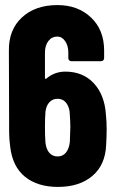

<svg xmlns="http://www.w3.org/2000/svg" viewBox="-20 -728 454 756"><path d="M20 -151Q16 -183 16 -206L15 -529Q14 -611 66.5 -659.5Q119 -708 206 -708Q287 -708 338.5 -659Q390 -610 390 -529V-499Q390 -494 386.5 -490.5Q383 -487 378 -487H261Q256 -487 252.5 -490.5Q249 -494 249 -499V-521Q249 -548 236.5 -566Q224 -584 206 -584Q184 -584 170.5 -566.5Q157 -549 157 -521V-421Q157 -418 159 -417.5Q161 -417 163 -419Q195 -446 237 -446Q307 -446 349.5 -400Q392 -354 397 -277Q400 -250 400 -218Q400 -196 398 -158Q395 -79 344 -35.5Q293 8 208 8Q128 8 78.5 -32Q29 -72 20 -151ZM159 -166Q162 -140 174.5 -126Q187 -112 207 -112Q227 -112 239.5 -127Q252 -142 255 -169Q257 -217 257 -228Q257 -251 254 -290Q250 -313 238 -326Q226 -339 207 -339Q187 -339 174.5 -325.5Q162 -312 159 -288Q157 -262 157 -228Q157 -191 159 -166Z"/></svg>

Font: Barlow Condensed
Style: Bold
Weight: 700
Width: 3
Designer: Jeremy Tribby
Foundry: Tribby Type
Version: Version 1.500